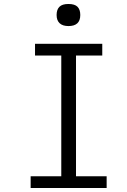

<svg xmlns="http://www.w3.org/2000/svg" viewBox="-20 -945 640 965"><path d="M134 -59H288V-666H156V-725H494V-666H362V-59H516V0H134ZM264.5 -869.5Q264.5 -897 278.8 -911Q293 -925 324 -925Q355.5 -925 369.5 -911Q383.5 -897 383.5 -869.5Q383.5 -814 324 -814Q295 -814 279.8 -828.2Q264.5 -842.5 264.5 -869.5Z"/></svg>

Font: JuliaMono Light
Style: Regular
Weight: 300
Monospace: yes
Designer: cormullion
Foundry: corm
Version: Version 0.054; ttfautohint (v1.8.4)